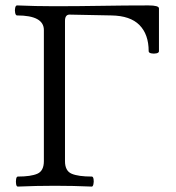

<svg xmlns="http://www.w3.org/2000/svg" viewBox="-20 -686 650 709"><path d="M46 3Q41 3 39.5 -6Q38 -15 39.5 -24.5Q41 -34 46 -34Q94 -34 118 -44.5Q142 -55 142 -91V-575Q142 -629 43 -629Q38 -629 36 -638.5Q34 -648 36 -657Q38 -666 43 -666Q111 -663 180 -663Q267 -663 354 -664.5Q441 -666 528 -666Q567 -666 567 -655V-497Q567 -491 557.5 -489Q548 -487 538.5 -489Q529 -491 529 -497Q529 -559 495 -593.5Q461 -628 391 -629L240 -632Q220 -634 220 -609V-91Q220 -55 244.5 -44.5Q269 -34 319 -34Q324 -34 325.5 -24.5Q327 -15 325 -6Q323 3 319 3Q250 0 183 0Q114 0 46 3Z"/></svg>

Font: Junicode SmExp
Style: Regular
Weight: 400
Width: 6
Designer: Peter S. Baker
Version: Version 2.205; ttfautohint (v1.8.4)